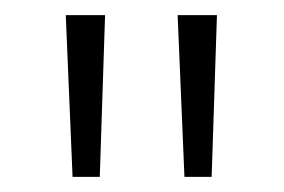

<svg xmlns="http://www.w3.org/2000/svg" viewBox="-20 -641 376 254"><path d="M76 -407 67 -621H119L112 -407ZM224 -407 215 -621H267L260 -407Z"/></svg>

Font: Smooch Sans
Style: Regular
Weight: 400
Designer: Robert E. Leuschke
Foundry: Robert E. Leuschke
Version: Version 1.010; ttfautohint (v1.8.3)